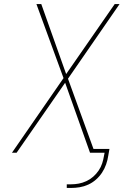

<svg xmlns="http://www.w3.org/2000/svg" viewBox="-20 -755 640 949"><path d="M310 174V156H331Q350 156 369 152.5Q388 149 406.5 140.5Q425 132 440.5 118.5Q456 105 467.5 88Q479 71 485 52.5Q491 34 494 15L497 0H425L302 -346L62 0H39L294 -369L160 -735H184L307 -389L547 -735H571L316 -366L442 -19H521L515 15Q512 36 504.5 57.5Q497 79 484.5 98Q472 117 454.5 132.5Q437 148 416 157.5Q395 167 373.5 170.5Q352 174 331 174Z"/></svg>

Font: Iosevka SS04 Thin Extended
Style: Italic
Weight: 100
Width: 7
Italic angle: -9°
Monospace: yes
Designer: Belleve Invis
Foundry: Belleve Invis
Version: Version 19.0.0; ttfautohint (v1.8.4)